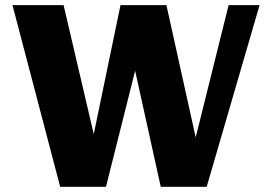

<svg xmlns="http://www.w3.org/2000/svg" viewBox="-20 -723 1044 743"><path d="M390.1 0H212.9L28.3 -703.1H226.1L342.8 -204.1L446.3 -703.1H624L737.3 -191.4L864.7 -703.1H984.4L779.8 0H602.1L502.9 -449.2Z"/></svg>

Font: Aclonica
Style: Regular
Weight: 400
Designer: Astigmatic (AOETI)
Foundry: Astigmatic (AOETI)
Version: Version 1.000